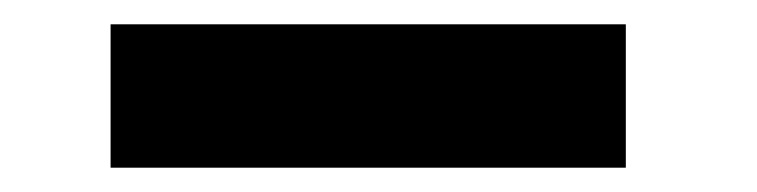

<svg xmlns="http://www.w3.org/2000/svg" viewBox="-20 -436 623 158"><path d="M71 -416H495V-298H71Z"/></svg>

Font: SVN-Poppins SemiBold
Style: Regular
Weight: 600
Designer: Ninad Kale (Devanagari), Jonny Pinhorn (Latin)
Foundry: Indian Type Foundry
Version: Version 3.002 2017